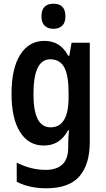

<svg xmlns="http://www.w3.org/2000/svg" viewBox="-20 -773 568 1033"><path d="M218 -553Q261 -553 292.5 -534Q324 -515 347 -473H353L365 -543H463V-9Q463 112 407 176Q351 240 229 240Q138 240 70 205V102Q147 141 226 141Q284 141 315.5 112Q347 83 347 18V4Q347 -11 348 -32.5Q349 -54 351 -73H347Q324 -31 292 -10.5Q260 10 215 10Q134 10 88 -62.5Q42 -135 42 -269Q42 -405 89 -479Q136 -553 218 -553ZM250 -454Q160 -454 160 -267Q160 -176 183 -132Q206 -88 252 -88Q349 -88 349 -249V-274Q349 -368 325.5 -411Q302 -454 250 -454ZM268 -753Q332 -753 332 -685Q332 -651 314.5 -634.5Q297 -618 268 -618Q238 -618 220.5 -634.5Q203 -651 203 -685Q203 -753 268 -753Z"/></svg>

Font: Noto Sans Khmer UI Condensed SemiBold
Style: Regular
Weight: 600
Width: 3
Designer: Danh Hong and the Monotype Design Team
Foundry: Monotype Imaging Inc.
Version: Version 2.002; ttfautohint (v1.8.4.7-5d5b)